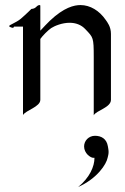

<svg xmlns="http://www.w3.org/2000/svg" viewBox="-20 -438 492 758"><path d="M405.8 139.2C400.9 109.9 379.9 98.1 355 98.1C330.6 98.1 312 117.2 312 140.1C312 167 336.9 185.1 348.6 185.1H353C353 219.2 334 263.2 288.6 300.3C364.7 266.1 399.9 210 404.8 185.1C406.7 178.2 408.7 169.9 408.7 162.1C408.7 152.8 406.7 146 405.8 139.2ZM136.2 -418C129.9 -418 125 -413.1 120.1 -408.2C113.8 -402.8 104 -402.8 104 -402.8C104 -402.8 83 -381.8 62 -363.8C43 -348.1 16.1 -339.8 16.1 -335C16.1 -332 26.9 -328.1 30.8 -328.1C34.2 -328.1 35.2 -333 35.2 -333H70.8V16.1C82 -2.9 139.2 -16.1 139.2 -43.9V-284.2C148.9 -297.9 168.9 -317.9 182.1 -327.1C195.8 -335.9 225.1 -348.1 254.9 -348.1C277.8 -348.1 300.8 -340.8 317.9 -321.8C348.1 -290 350.1 -290 350.1 -212.9V17.1C359.9 -2 418 -13.2 418 -43.9V-304.2C418 -333 403.8 -350.1 397 -359.9C372.1 -396 335.9 -418 297.9 -418C272.9 -418 232.9 -409.2 176.8 -356C167 -346.2 151.9 -331.1 139.2 -316.9V-396C139.2 -418 140.1 -418 136.2 -418Z"/></svg>

Font: Pierce
Style: Roman
Weight: 500
Version: Version 0.2.0